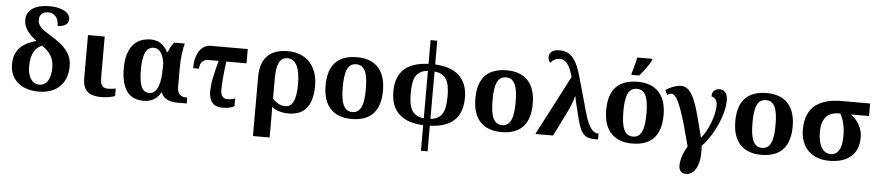

<svg xmlns="http://www.w3.org/2000/svg" viewBox="-51 -1129 7893 1729"><g transform="rotate(5 3895.5 -265.0)"><path d="M411.1 -215.8Q411.1 -253.9 402.3 -282.2Q393.6 -310.5 378.7 -332.5Q363.8 -354.5 344.2 -372.1Q324.7 -389.6 303.2 -405.8Q284.2 -398.4 266.1 -385Q248 -371.6 233.9 -348.9Q219.7 -326.2 210.9 -292.2Q202.1 -258.3 202.1 -210Q202.1 -173.8 209.2 -144.8Q216.3 -115.7 230 -95.5Q243.7 -75.2 262.9 -64.2Q282.2 -53.2 307.1 -53.2Q332 -53.2 351.3 -64.2Q370.6 -75.2 383.8 -96.2Q397 -117.2 404.1 -147.5Q411.1 -177.7 411.1 -215.8ZM252 -637.2Q252 -615.7 259 -598.9Q266.1 -582 281.7 -565.9Q297.4 -549.8 322 -533.2Q346.7 -516.6 381.8 -495.1Q423.8 -469.7 457.8 -443.1Q491.7 -416.5 515.6 -386.5Q539.6 -356.4 552.7 -321.3Q565.9 -286.1 565.9 -243.2Q565.9 -181.2 547.1 -134Q528.3 -86.9 494.1 -54.9Q460 -22.9 411.9 -6.6Q363.8 9.8 305.2 9.8Q249 9.8 201.7 -5.1Q154.3 -20 119.9 -48.6Q85.4 -77.1 66.2 -118.7Q46.9 -160.2 46.9 -213.9Q46.9 -265.6 61.8 -303.2Q76.7 -340.8 103.5 -367.9Q130.4 -395 167.2 -413.1Q204.1 -431.2 248 -443.8Q223.6 -461.4 202.4 -481Q181.2 -500.5 165.3 -522.5Q149.4 -544.4 140.1 -569.6Q130.9 -594.7 130.9 -624Q130.9 -659.2 146.2 -685.5Q161.6 -711.9 188.7 -729.7Q215.8 -747.6 252.9 -756.3Q290 -765.1 334 -765.1Q385.7 -765.1 422.1 -755.9Q458.5 -746.6 481.2 -732.4Q503.9 -718.3 514.4 -700.7Q524.9 -683.1 524.9 -666Q524.9 -630.9 498 -612.5Q471.2 -594.2 425.8 -594.2Q425.8 -619.1 419.7 -640.4Q413.6 -661.6 401.9 -676.8Q390.1 -691.9 372.6 -700.4Q355 -709 332 -709Q311.5 -709 296.4 -703.1Q281.2 -697.3 271.2 -687.3Q261.2 -677.2 256.6 -664.3Q252 -651.4 252 -637.2Z M856.9 -536.1V-164.1Q856.9 -115.2 873 -93Q889.2 -70.8 923.8 -70.8Q941.9 -70.8 961.4 -73Q981 -75.2 996.6 -78.1V-11.2Q990.2 -8.3 978.3 -4.6Q966.3 -1 950 2.2Q933.6 5.4 913.6 7.6Q893.6 9.8 871.6 9.8Q832.5 9.8 801.8 1.7Q771 -6.3 749.5 -24.4Q728 -42.5 716.8 -72.3Q705.6 -102.1 705.6 -145V-536.1Z M1561 0Q1523.9 0 1498 -7.1Q1472.2 -14.2 1455.1 -25.4Q1438 -36.6 1428.5 -50.5Q1418.9 -64.5 1415 -78.1H1408.7Q1397.5 -59.1 1383.3 -43Q1369.1 -26.9 1350.6 -15.1Q1332 -3.4 1308.6 3.2Q1285.2 9.8 1255.9 9.8Q1207 9.8 1168.9 -6.6Q1130.9 -22.9 1105.2 -56.9Q1079.6 -90.8 1066.2 -143.1Q1052.7 -195.3 1052.7 -267.1Q1052.7 -339.4 1068.6 -392.1Q1084.5 -444.8 1113.3 -479Q1142.1 -513.2 1183.1 -529.5Q1224.1 -545.9 1273.9 -545.9Q1303.7 -545.9 1327.4 -538.1Q1351.1 -530.3 1369.9 -516.6Q1388.7 -502.9 1402.3 -485.1Q1416 -467.3 1425.8 -446.8H1435.1Q1443.4 -469.7 1454.3 -491.5Q1465.3 -513.2 1484.9 -536.1H1581.1Q1576.7 -522 1571.8 -498.5Q1566.9 -475.1 1563.2 -447.5Q1559.6 -419.9 1557.1 -390.4Q1554.7 -360.8 1554.7 -334V-140.1Q1554.7 -96.2 1575.9 -74.7Q1597.2 -53.2 1636.7 -53.2H1645V0ZM1299.8 -64.9Q1329.6 -64.9 1349.4 -83.7Q1369.1 -102.5 1381.1 -135.3Q1393.1 -168 1397.9 -212.4Q1402.8 -256.8 1402.8 -308.1V-345.2Q1397.5 -379.4 1388.2 -403.8Q1378.9 -428.2 1366.5 -443.8Q1354 -459.5 1338.9 -466.8Q1323.7 -474.1 1307.6 -474.1Q1254.4 -474.1 1230.7 -422.1Q1207 -370.1 1207 -267.1Q1207 -165 1228.3 -115Q1249.5 -64.9 1299.8 -64.9Z M2149.9 -407.2H1966.8Q1955.6 -319.8 1950.2 -257.6Q1944.8 -195.3 1944.8 -150.9Q1944.8 -110.4 1960.7 -90.6Q1976.6 -70.8 2001 -70.8Q2023.4 -70.8 2041.7 -74.2Q2060.1 -77.6 2075.7 -83V-14.2Q2057.6 -2.9 2032 3.4Q2006.3 9.8 1969.7 9.8Q1905.3 9.8 1875.5 -25.6Q1845.7 -61 1845.7 -125Q1845.7 -154.8 1849.4 -186.3Q1853 -217.8 1860.1 -252.2Q1867.2 -286.6 1876.7 -325.2Q1886.2 -363.8 1897.9 -407.2H1808.6Q1786.6 -407.2 1771.2 -400.6Q1755.9 -394 1746.3 -382.3Q1736.8 -370.6 1732.4 -355Q1728 -339.4 1728 -321.8H1674.8Q1674.8 -380.9 1687.5 -421.9Q1700.2 -462.9 1720.5 -488.3Q1740.7 -513.7 1765.6 -524.9Q1790.5 -536.1 1814.9 -536.1H2149.9Z M2782.7 -257.8Q2782.7 -187.5 2767.8 -136.7Q2752.9 -85.9 2725.1 -53.5Q2697.3 -21 2657 -5.6Q2616.7 9.8 2565.4 9.8Q2522 9.8 2483.6 -1Q2445.3 -11.7 2413.6 -36.1Q2414.6 -22.5 2415 -0.2Q2415.5 22 2415.5 48.8V240.2H2264.6V-293Q2264.6 -354 2279.3 -401.6Q2293.9 -449.2 2324.5 -481.9Q2355 -514.6 2401.9 -531.7Q2448.7 -548.8 2512.7 -548.8Q2572.8 -548.8 2622.6 -529.5Q2672.4 -510.3 2707.8 -473.4Q2743.2 -436.5 2762.9 -382.3Q2782.7 -328.1 2782.7 -257.8ZM2628.4 -259.8Q2628.4 -313.5 2621.6 -355.2Q2614.7 -397 2600.6 -425.8Q2586.4 -454.6 2564.9 -469.7Q2543.5 -484.9 2514.6 -484.9Q2485.8 -484.9 2466.8 -471.2Q2447.8 -457.5 2436.3 -432.4Q2424.8 -407.2 2420.2 -371.8Q2415.5 -336.4 2415.5 -293V-109.9Q2439.9 -84.5 2468.3 -68.8Q2496.6 -53.2 2532.7 -53.2Q2554.2 -53.2 2571.8 -64.2Q2589.4 -75.2 2602.1 -99.6Q2614.7 -124 2621.6 -163.3Q2628.4 -202.6 2628.4 -259.8Z M3395.5 -270Q3395.5 -128.9 3329.3 -59.6Q3263.2 9.8 3134.8 9.8Q3074.7 9.8 3026.9 -7.6Q2979 -24.9 2945.6 -59.6Q2912.1 -94.2 2894.3 -147Q2876.5 -199.7 2876.5 -270Q2876.5 -411.1 2942.6 -480Q3008.8 -548.8 3137.7 -548.8Q3197.8 -548.8 3245.4 -531.7Q3293 -514.6 3326.4 -480Q3359.9 -445.3 3377.7 -392.8Q3395.5 -340.3 3395.5 -270ZM3031.7 -270Q3031.7 -216.8 3037.4 -176.3Q3043 -135.7 3055.4 -108.4Q3067.9 -81.1 3087.9 -67.1Q3107.9 -53.2 3136.7 -53.2Q3165.5 -53.2 3185.3 -67.1Q3205.1 -81.1 3217.5 -108.4Q3230 -135.7 3235.4 -176.3Q3240.7 -216.8 3240.7 -270Q3240.7 -323.7 3235.1 -364Q3229.5 -404.3 3217 -431.2Q3204.6 -458 3184.6 -471.4Q3164.6 -484.9 3135.7 -484.9Q3106.9 -484.9 3086.9 -471.4Q3066.9 -458 3054.7 -431.2Q3042.5 -404.3 3037.1 -364Q3031.7 -323.7 3031.7 -270Z M4136.2 -269Q4136.2 -134.8 4063.7 -65.9Q3991.2 2.9 3843.3 8.8V240.2H3783.2V8.8Q3712.4 5.9 3657.5 -12.7Q3602.5 -31.2 3565.2 -65.9Q3527.8 -100.6 3508.5 -151.1Q3489.3 -201.7 3489.3 -269Q3489.3 -402.3 3561.8 -470.7Q3634.3 -539.1 3783.2 -544.9V-759.8H3843.3V-544.9Q3913.6 -542 3968 -523.4Q4022.5 -504.9 4059.8 -470.7Q4097.2 -436.5 4116.7 -386.2Q4136.2 -335.9 4136.2 -269ZM3646.5 -269Q3646.5 -217.8 3653.1 -179Q3659.7 -140.1 3675.5 -113.5Q3691.4 -86.9 3717.5 -72Q3743.7 -57.1 3783.2 -53.2V-481.9Q3743.7 -478.5 3717.3 -463.9Q3690.9 -449.2 3675 -423.1Q3659.2 -397 3652.8 -358.6Q3646.5 -320.3 3646.5 -269ZM3979.5 -269Q3979.5 -319.8 3972.9 -357.9Q3966.3 -396 3950.4 -422.1Q3934.6 -448.2 3908.4 -462.9Q3882.3 -477.5 3843.3 -481V-53.2Q3882.8 -57.1 3908.9 -72Q3935.1 -86.9 3950.7 -113.5Q3966.3 -140.1 3972.9 -179Q3979.5 -217.8 3979.5 -269Z M4749.5 -270Q4749.5 -128.9 4683.3 -59.6Q4617.2 9.8 4488.8 9.8Q4428.7 9.8 4380.9 -7.6Q4333 -24.9 4299.6 -59.6Q4266.1 -94.2 4248.3 -147Q4230.5 -199.7 4230.5 -270Q4230.5 -411.1 4296.6 -480Q4362.8 -548.8 4491.7 -548.8Q4551.8 -548.8 4599.4 -531.7Q4647 -514.6 4680.4 -480Q4713.9 -445.3 4731.7 -392.8Q4749.5 -340.3 4749.5 -270ZM4385.7 -270Q4385.7 -216.8 4391.4 -176.3Q4397 -135.7 4409.4 -108.4Q4421.9 -81.1 4441.9 -67.1Q4461.9 -53.2 4490.7 -53.2Q4519.5 -53.2 4539.3 -67.1Q4559.1 -81.1 4571.5 -108.4Q4584 -135.7 4589.4 -176.3Q4594.7 -216.8 4594.7 -270Q4594.7 -323.7 4589.1 -364Q4583.5 -404.3 4571 -431.2Q4558.6 -458 4538.6 -471.4Q4518.6 -484.9 4489.7 -484.9Q4460.9 -484.9 4440.9 -471.4Q4420.9 -458 4408.7 -431.2Q4396.5 -404.3 4391.1 -364Q4385.7 -323.7 4385.7 -270Z M5077.1 -540Q5065.4 -582 5052.5 -611.1Q5039.6 -640.1 5025.1 -658.4Q5010.7 -676.8 4994.1 -684.8Q4977.5 -692.9 4957.5 -692.9Q4941.9 -692.9 4929 -689Q4916 -685.1 4905.8 -679Q4895.5 -672.9 4887.5 -665Q4879.4 -657.2 4873.5 -649.9Q4865.7 -659.2 4860.1 -672.1Q4854.5 -685.1 4854.5 -703.1Q4854.5 -719.2 4861.6 -731.7Q4868.7 -744.1 4881.1 -752.7Q4893.6 -761.2 4910.6 -765.6Q4927.7 -770 4948.2 -770Q4987.8 -770 5017.8 -756.1Q5047.9 -742.2 5071 -714.8Q5094.2 -687.5 5111.8 -647.2Q5129.4 -606.9 5144.5 -554.2L5236.3 -227.1Q5251 -175.8 5266.1 -142.1Q5281.2 -108.4 5296.6 -88.6Q5312 -68.8 5327.6 -61Q5343.3 -53.2 5358.4 -53.2H5363.3V0H5340.3Q5309.1 0 5284.7 -5.1Q5260.3 -10.3 5241 -25.9Q5221.7 -41.5 5206.3 -71.3Q5190.9 -101.1 5178.2 -149.9Q5154.8 -239.7 5141.4 -296.6Q5127.9 -353.5 5126.5 -370.1H5123.5Q5121.1 -357.9 5115.2 -339.8Q5109.4 -321.8 5101.8 -301.8Q5094.2 -281.7 5085.4 -261.7Q5076.7 -241.7 5068.4 -225.1L4956.5 0H4796.4Z M5932.1 -270Q5932.1 -128.9 5866 -59.6Q5799.8 9.8 5671.4 9.8Q5611.3 9.8 5563.5 -7.6Q5515.6 -24.9 5482.2 -59.6Q5448.7 -94.2 5430.9 -147Q5413.1 -199.7 5413.1 -270Q5413.1 -411.1 5479.2 -480Q5545.4 -548.8 5674.3 -548.8Q5734.4 -548.8 5782 -531.7Q5829.6 -514.6 5863 -480Q5896.5 -445.3 5914.3 -392.8Q5932.1 -340.3 5932.1 -270ZM5568.4 -270Q5568.4 -216.8 5574 -176.3Q5579.6 -135.7 5592 -108.4Q5604.5 -81.1 5624.5 -67.1Q5644.5 -53.2 5673.3 -53.2Q5702.1 -53.2 5721.9 -67.1Q5741.7 -81.1 5754.2 -108.4Q5766.6 -135.7 5772 -176.3Q5777.3 -216.8 5777.3 -270Q5777.3 -323.7 5771.7 -364Q5766.1 -404.3 5753.7 -431.2Q5741.2 -458 5721.2 -471.4Q5701.2 -484.9 5672.4 -484.9Q5643.6 -484.9 5623.5 -471.4Q5603.5 -458 5591.3 -431.2Q5579.1 -404.3 5573.7 -364Q5568.4 -323.7 5568.4 -270ZM5612.3 -619.1Q5617.2 -634.3 5622.6 -652.8Q5627.9 -671.4 5633.3 -691.2Q5638.7 -710.9 5643.3 -730.2Q5647.9 -749.5 5650.9 -766.1H5787.1V-755.9Q5780.3 -740.2 5768.3 -720.9Q5756.3 -701.7 5741.9 -681.6Q5727.5 -661.6 5711.9 -642.1Q5696.3 -622.6 5682.1 -606H5612.3Z M6066.9 -545.9Q6105.5 -545.9 6133.5 -519.5Q6161.6 -493.2 6185.8 -438.2Q6210 -383.3 6233.2 -298.3Q6256.3 -213.4 6285.2 -96.2Q6311.5 -127.4 6332.8 -167Q6354 -206.5 6368.9 -247.6Q6383.8 -288.6 6391.8 -328.1Q6399.9 -367.7 6399.9 -398.9Q6399.9 -429.7 6386.7 -449.5Q6373.5 -469.2 6347.2 -476.1Q6347.2 -509.3 6365.2 -527.6Q6383.3 -545.9 6412.1 -545.9Q6435.1 -545.9 6449.7 -537.4Q6464.4 -528.8 6472.9 -515.1Q6481.4 -501.5 6484.6 -484.1Q6487.8 -466.8 6487.8 -449.2Q6487.8 -413.1 6479.5 -373.3Q6471.2 -333.5 6457 -293Q6442.9 -252.4 6424.3 -213.1Q6405.8 -173.8 6384.5 -138.7Q6363.3 -103.5 6341.1 -74.7Q6318.8 -45.9 6297.9 -25.9Q6298.3 -19.5 6298.6 -11.2Q6298.8 -2.9 6299.1 5.6Q6299.3 14.2 6299.6 22.2Q6299.8 30.3 6299.8 36.1Q6299.8 83.5 6290.8 121.3Q6281.7 159.2 6265.6 185.5Q6249.5 211.9 6227.5 226.1Q6205.6 240.2 6180.2 240.2Q6145.5 240.2 6129.6 220.5Q6113.8 200.7 6113.8 168.9Q6113.8 147 6118.9 123.5Q6124 100.1 6132.1 76.9Q6140.1 53.7 6150.6 32Q6161.1 10.3 6171.9 -7.8Q6147 -104.5 6123.8 -188.2Q6100.6 -272 6077.9 -334.2Q6055.2 -396.5 6033 -432.1Q6010.7 -467.8 5987.8 -467.8Q5977.5 -467.8 5967.3 -464.1Q5957 -460.4 5947.8 -455.1L5928.2 -496.1Q5940.9 -504.9 5956.8 -513.7Q5972.7 -522.5 5990.7 -529.5Q6008.8 -536.6 6028.1 -541.3Q6047.4 -545.9 6066.9 -545.9Z M7099.1 -270Q7099.1 -128.9 7033 -59.6Q6966.8 9.8 6838.4 9.8Q6778.3 9.8 6730.5 -7.6Q6682.6 -24.9 6649.2 -59.6Q6615.7 -94.2 6597.9 -147Q6580.1 -199.7 6580.1 -270Q6580.1 -411.1 6646.2 -480Q6712.4 -548.8 6841.3 -548.8Q6901.4 -548.8 6949 -531.7Q6996.6 -514.6 7030 -480Q7063.5 -445.3 7081.3 -392.8Q7099.1 -340.3 7099.1 -270ZM6735.4 -270Q6735.4 -216.8 6741 -176.3Q6746.6 -135.7 6759 -108.4Q6771.5 -81.1 6791.5 -67.1Q6811.5 -53.2 6840.3 -53.2Q6869.1 -53.2 6888.9 -67.1Q6908.7 -81.1 6921.1 -108.4Q6933.6 -135.7 6939 -176.3Q6944.3 -216.8 6944.3 -270Q6944.3 -323.7 6938.7 -364Q6933.1 -404.3 6920.7 -431.2Q6908.2 -458 6888.2 -471.4Q6868.2 -484.9 6839.4 -484.9Q6810.5 -484.9 6790.5 -471.4Q6770.5 -458 6758.3 -431.2Q6746.1 -404.3 6740.7 -364Q6735.4 -323.7 6735.4 -270Z M7717.8 -221.2Q7717.8 -168 7701.2 -125.2Q7684.6 -82.5 7651.4 -52.5Q7618.2 -22.5 7568.4 -6.3Q7518.6 9.8 7452.1 9.8Q7393.1 9.8 7345.2 -8.1Q7297.4 -25.9 7263.4 -59.3Q7229.5 -92.8 7211.2 -141.1Q7192.9 -189.5 7192.9 -250Q7192.9 -306.6 7205.1 -349.9Q7217.3 -393.1 7239 -424.8Q7260.7 -456.5 7291 -477.8Q7321.3 -499 7357.4 -512Q7393.6 -524.9 7434.3 -530.5Q7475.1 -536.1 7518.1 -536.1H7775.9V-422.9H7611.8Q7628.4 -410.6 7647 -392.6Q7665.5 -374.5 7681.4 -349.9Q7697.3 -325.2 7707.5 -293.2Q7717.8 -261.2 7717.8 -221.2ZM7347.2 -242.2Q7347.2 -198.2 7354.7 -163.1Q7362.3 -127.9 7376.7 -103Q7391.1 -78.1 7412.4 -64.9Q7433.6 -51.8 7460.9 -51.8Q7509.3 -51.8 7535.6 -94.2Q7562 -136.7 7562 -225.1Q7562 -264.6 7557.4 -295.9Q7552.7 -327.1 7545.9 -351.3Q7539.1 -375.5 7531 -393.3Q7522.9 -411.1 7516.1 -422.9H7501Q7469.2 -422.9 7441.2 -413.6Q7413.1 -404.3 7392.3 -383.1Q7371.6 -361.8 7359.4 -327.4Q7347.2 -293 7347.2 -242.2Z"/></g></svg>

Font: Droids
Style: b
Weight: 700
Foundry: Ascender Corporation
Version: Version 1.00 build 113